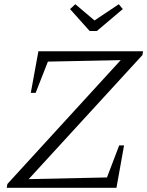

<svg xmlns="http://www.w3.org/2000/svg" viewBox="-20 -890 698 910"><path d="M655 -629 116 -41 487 -49 545 -201H568L532 0H12L15 -18L552 -605L207 -598L149 -450H126L162 -647H658ZM405 -743 312 -847 337 -870 428 -793 543 -870 562 -847 439 -743Z"/></svg>

Font: Piazzolla Light
Style: Italic
Weight: 300
Italic angle: -11.3°
Designer: Juan Pablo del Peral
Foundry: Huerta Tipografica
Version: Version 1.330